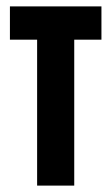

<svg xmlns="http://www.w3.org/2000/svg" viewBox="-20 -580 348 600"><path d="M212 0V-456H297V-560H11V-456H96V0Z"/></svg>

Font: Tektur Condensed Medium
Style: Regular
Weight: 500
Width: 3
Designer: Adam Jagosz
Foundry: Adam Jagosz
Version: Version 1.005;gftools[0.9.30]